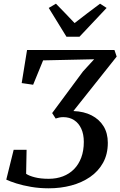

<svg xmlns="http://www.w3.org/2000/svg" viewBox="-20 -1014 652 1040"><path d="M244 6Q193.5 6 148.2 -1.8Q103 -9.5 68.5 -20.5Q34 -31.5 14 -41L54 -202.5H124L121.5 -72.5Q137.5 -61.5 169 -53.5Q200.5 -45.5 244 -45.5Q286 -45.5 320.8 -58.8Q355.5 -72 380.8 -97.5Q406 -123 420 -160.2Q434 -197.5 434 -245.5Q434 -287 420.2 -317Q406.5 -347 381.5 -363.2Q356.5 -379.5 322.5 -379.5Q310.5 -379.5 300.2 -377.2Q290 -375 281.5 -372L262.5 -401.5L429.5 -627L490 -693L213.5 -687L159.5 -555L97.5 -564L126.5 -743H600L612 -707.5L377.5 -412.5Q434.5 -410.5 476.2 -389Q518 -367.5 541 -330Q564 -292.5 564 -240.5Q564 -178.5 538.2 -132.2Q512.5 -86 467.8 -55.2Q423 -24.5 365.5 -9.2Q308 6 244 6ZM340 -815 244 -971 283 -994Q308.5 -968 333.8 -941.8Q359 -915.5 384 -889Q418 -915.5 452.5 -941.8Q487 -968 522 -994L557.5 -971L410.5 -815Z"/></svg>

Font: Merriweather 28pt Medium
Style: Italic
Weight: 500
Italic angle: -7.8°
Version: Version 2.101